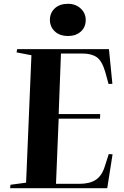

<svg xmlns="http://www.w3.org/2000/svg" viewBox="-20 -988 652 1008"><path d="M145 -698 67 -713 70 -730H552L570 -548L550 -547L532 -612Q515 -669 487.5 -688Q460 -707 413 -707H300L288 -389H506L505 -365H288L274 -23H398Q450 -23 482 -43.5Q514 -64 529 -111L551 -179L571 -178L543 0H33L35 -18L117 -29ZM242 -884Q242 -920 267.5 -944Q293 -968 337 -968Q377 -968 403.5 -943.5Q430 -919 430 -883Q430 -845 404 -822Q378 -799 338 -799Q293 -799 267.5 -823.5Q242 -848 242 -884Z"/></svg>

Font: Literata 72pt
Style: Bold Italic
Weight: 700
Italic angle: -2°
Designer: Latin by Veronika Burian and Jose Scaglione. Greek by Irene Vlachou. Cyrillic by Vera Evstafieva
Foundry: TypeTogether
Version: Version 3.002